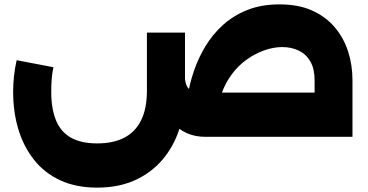

<svg xmlns="http://www.w3.org/2000/svg" viewBox="-20 -625 1682 877"><path d="M919 0Q823 0 767.5 -67.5Q712 -135 705 -255L825 -264Q828 -240 836.5 -226.5Q845 -213 865 -207.5Q885 -202 919 -202H1590V0ZM1417 0V-259Q1417 -310 1398 -343.5Q1379 -377 1345.5 -393.5Q1312 -410 1269 -410Q1229 -410 1187 -395Q1145 -380 1107 -353Q1069 -326 1039 -286Q1009 -246 991.5 -196Q974 -146 974 -87H829Q829 -133 837.5 -188Q846 -243 866 -301.5Q886 -360 918.5 -414Q951 -468 998.5 -511Q1046 -554 1110 -579.5Q1174 -605 1257 -605Q1343 -605 1405.5 -577Q1468 -549 1509 -500.5Q1550 -452 1570 -390Q1590 -328 1590 -259V0ZM424 232Q327 232 255 198.5Q183 165 135.5 105Q88 45 64 -34Q40 -113 40 -206Q40 -242 44 -278Q48 -314 56 -350L224 -318Q218 -290 216 -262Q214 -234 214 -206Q214 -129 235.5 -76Q257 -23 303.5 3.5Q350 30 424 30Q498 30 548.5 3.5Q599 -23 625 -76.5Q651 -130 651 -209V-476H825V-209Q825 -115 799 -35Q773 45 721.5 105Q670 165 595.5 198.5Q521 232 424 232Z"/></svg>

Font: Alexandria ExtraBold
Style: Regular
Weight: 800
Designer: Mohamed Gaber
Foundry: Kief Type Foundry
Version: Version 5.100